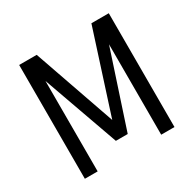

<svg xmlns="http://www.w3.org/2000/svg" viewBox="-157 -886 1062 1052"><g transform="rotate(-30 373.5 -360.0)"><path d="M341 -95 171 -572V0H90V-720H201L381 -204L547 -720H657V0H573V-572L416 -95Z"/></g></svg>

Font: Carrois Gothic SC
Style: Regular
Weight: 400
Designer: Ralph du Carrois
Foundry: Ralph du Carrois
Version: Version 1.002